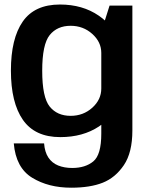

<svg xmlns="http://www.w3.org/2000/svg" viewBox="-20 -618 682 871"><path d="M303 233.5Q389 233.5 446.2 210.8Q503.5 188 542 131Q580.5 74 580.5 -26V-592.5H477L439.5 -474V-11.5Q439.5 84.5 403.2 114.2Q367 144 307.5 144Q272 144 244 132.8Q216 121.5 199.5 96.8Q183 72 180 32.5H42.5Q52 143 125.8 188.2Q199.5 233.5 303 233.5ZM253.5 4Q356 4 428.8 -44.2Q501.5 -92.5 501.5 -151L439.5 -216.5Q439.5 -166 398.5 -129.2Q357.5 -92.5 300.5 -92.5Q239.5 -92.5 205.5 -134.5Q171.5 -176.5 171.5 -297Q171.5 -417 205.5 -459Q239.5 -501 300.5 -501Q357.5 -501 398.5 -464.2Q439.5 -427.5 439.5 -378L501.5 -439.5Q501.5 -496.5 428 -547Q354.5 -597.5 252 -597.5Q137 -597.5 83.2 -520.2Q29.5 -443 29.5 -297.5Q29.5 -152.5 84 -74.2Q138.5 4 253.5 4Z"/></svg>

Font: Anybody UltraCondensed Thin SemiBold
Style: Regular
Weight: 600
Version: Version 1.111